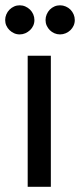

<svg xmlns="http://www.w3.org/2000/svg" viewBox="-32 -722 309 742"><path d="M164.5 -506.5V0H75V-506.5ZM101 -644.5Q101 -633 96.5 -623Q92 -613 84 -605.5Q76 -598 65.8 -593.5Q55.5 -589 44 -589Q32.5 -589 22.5 -593.5Q12.5 -598 4.8 -605.5Q-3 -613 -7.5 -623Q-12 -633 -12 -644.5Q-12 -656 -7.5 -666.5Q-3 -677 4.8 -684.8Q12.5 -692.5 22.5 -697Q32.5 -701.5 44 -701.5Q55.5 -701.5 65.8 -697Q76 -692.5 84 -684.8Q92 -677 96.5 -666.5Q101 -656 101 -644.5ZM257 -644.5Q257 -633 252.5 -623Q248 -613 240.2 -605.5Q232.5 -598 222 -593.5Q211.5 -589 200 -589Q188.5 -589 178.2 -593.5Q168 -598 160.5 -605.5Q153 -613 148.5 -623Q144 -633 144 -644.5Q144 -656 148.5 -666.5Q153 -677 160.5 -684.8Q168 -692.5 178.2 -697Q188.5 -701.5 200 -701.5Q211.5 -701.5 222 -697Q232.5 -692.5 240.2 -684.8Q248 -677 252.5 -666.5Q257 -656 257 -644.5Z"/></svg>

Font: Lato 2
Style: Regular
Weight: 400
Designer: Lukasz Dziedzic with Adam Twardoch and Botio Nikoltchev
Foundry: tyPoland Lukasz Dziedzic
Version: Version 2.015; 2015-08-06; http://www.latofonts.com/